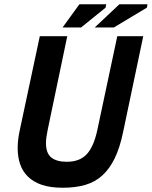

<svg xmlns="http://www.w3.org/2000/svg" viewBox="-20 -870 713 902"><path d="M531 -700H653L558 -248Q543 -176 519 -126.5Q495 -77 461 -46Q427 -15 381 -1.5Q335 12 275 12Q217 12 177 -1.5Q137 -15 111.5 -40Q86 -65 74.5 -99Q63 -133 63 -174Q63 -194 65.5 -215Q68 -236 73 -259L167 -700H296L204 -260Q196 -222 196 -198Q196 -150 221 -130Q246 -110 294 -110Q354 -110 387 -145Q420 -180 437 -258ZM353 -850H479L476 -834L361 -741H274ZM541 -850H673L670 -834L515 -741H425Z"/></svg>

Font: PT Sans
Style: Bold Italic
Weight: 700
Italic angle: -12°
Designer: A.Korolkova, O.Umpeleva, V.Yefimov
Foundry: ParaType Ltd
Version: Version 2.003W OFL